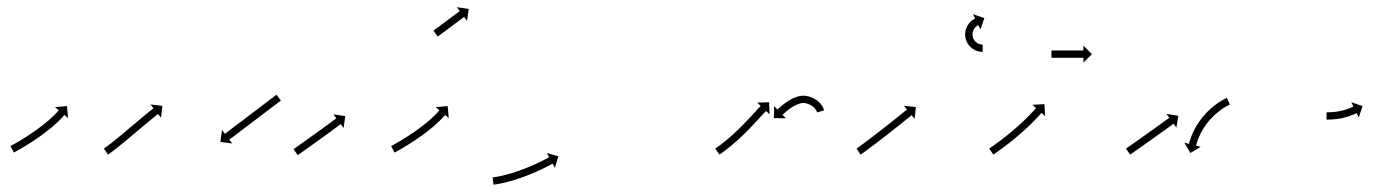

<svg xmlns="http://www.w3.org/2000/svg" viewBox="-20 -508 3804 525"><path d="M10.2 -109.5C9.6 -109.2 9.1 -108.9 8.5 -108.6L17.9 -90.9C18.5 -91.2 19 -91.5 19.6 -91.8L19.6 -91.9L19.6 -91.9C21.2 -92.7 22.8 -93.6 24.4 -94.5L24.4 -94.5L24.5 -94.5C27 -95.9 29.4 -97.2 31.9 -98.6C31.9 -98.6 31.9 -98.6 31.9 -98.6C31.9 -98.7 32 -98.7 32 -98.7C35.2 -100.5 38.4 -102.3 41.5 -104.2C41.5 -104.2 41.6 -104.2 41.6 -104.2C41.6 -104.2 41.6 -104.3 41.6 -104.3C45.4 -106.5 49.1 -108.8 52.8 -111C52.8 -111 52.9 -111.1 52.9 -111.1C52.9 -111.1 52.9 -111.1 52.9 -111.1C57.1 -113.7 61.2 -116.3 65.3 -118.9C65.3 -118.9 65.3 -118.9 65.3 -118.9C65.3 -119 65.4 -119 65.4 -119C69.7 -121.8 74.1 -124.7 78.4 -127.6C78.4 -127.6 78.4 -127.6 78.5 -127.7C78.5 -127.7 78.5 -127.7 78.5 -127.7C82.9 -130.7 87.3 -133.8 91.7 -136.9C91.7 -136.9 91.8 -137 91.8 -137C91.8 -137 91.8 -137 91.8 -137C96.2 -140.2 100.5 -143.4 104.8 -146.6C104.8 -146.6 104.8 -146.6 104.8 -146.6C104.8 -146.6 104.8 -146.7 104.8 -146.7C109 -149.8 113 -153 117.1 -156.3C117.1 -156.3 117.1 -156.3 117.1 -156.3C117.1 -156.3 117.2 -156.4 117.2 -156.4C120.9 -159.4 124.6 -162.5 128.2 -165.7C128.2 -165.7 128.2 -165.7 128.2 -165.8C128.3 -165.8 128.3 -165.8 128.3 -165.8C131.5 -168.6 134.7 -171.5 137.8 -174.5C137.8 -174.5 137.8 -174.5 137.8 -174.5C137.9 -174.5 137.9 -174.6 137.9 -174.6C140.5 -177.1 143 -179.6 145.6 -182.1C145.6 -182.1 145.6 -182.2 145.6 -182.2C145.6 -182.2 145.7 -182.2 145.7 -182.2C147.5 -184.2 149.4 -186.2 151.3 -188.2C151.3 -188.2 151.3 -188.3 151.3 -188.3C151.3 -188.3 151.3 -188.3 151.3 -188.3C152.5 -189.6 153.6 -191 154.8 -192.3C154.8 -192.3 154.8 -192.3 154.8 -192.3C154.8 -192.3 154.8 -192.3 154.8 -192.3C155.2 -192.8 155.6 -193.3 156 -193.7L166.1 -185.3L163.1 -217.9L130.5 -215L140.6 -206.5C140.3 -206.1 139.9 -205.6 139.5 -205.2C139.5 -205.2 139.5 -205.2 139.5 -205.2C139.6 -205.2 139.6 -205.3 139.6 -205.3C138.5 -204 137.4 -202.8 136.4 -201.6C136.4 -201.6 136.4 -201.6 136.4 -201.6C136.4 -201.7 136.5 -201.7 136.5 -201.7C134.7 -199.8 133 -197.9 131.2 -196.1C131.2 -196.1 131.2 -196.1 131.2 -196.1C131.3 -196.1 131.3 -196.2 131.3 -196.2C128.9 -193.7 126.5 -191.3 124 -189C124 -189 124 -189 124.1 -189C124.1 -189 124.1 -189.1 124.1 -189.1C121.1 -186.2 118.1 -183.5 115 -180.7C115 -180.7 115 -180.8 115 -180.8C115.1 -180.8 115.1 -180.8 115.1 -180.8C111.6 -177.8 108 -174.8 104.4 -171.8C104.4 -171.8 104.4 -171.8 104.5 -171.8C104.5 -171.8 104.5 -171.9 104.5 -171.9C100.6 -168.7 96.6 -165.6 92.6 -162.5C92.6 -162.5 92.6 -162.5 92.7 -162.5C92.7 -162.5 92.7 -162.6 92.7 -162.6C88.5 -159.4 84.3 -156.3 80.1 -153.2C80.1 -153.2 80.1 -153.2 80.1 -153.2C80.1 -153.2 80.1 -153.2 80.1 -153.2C75.8 -150.2 71.5 -147.2 67.2 -144.2C67.2 -144.2 67.2 -144.2 67.2 -144.2C67.2 -144.2 67.2 -144.2 67.2 -144.2C63 -141.3 58.7 -138.5 54.4 -135.7C54.4 -135.7 54.4 -135.7 54.5 -135.7C54.5 -135.7 54.5 -135.8 54.5 -135.8C50.5 -133.2 46.4 -130.6 42.3 -128.1C42.3 -128.1 42.3 -128.1 42.4 -128.1C42.4 -128.1 42.4 -128.1 42.4 -128.1C38.7 -125.9 35.1 -123.6 31.4 -121.4C31.4 -121.4 31.4 -121.4 31.4 -121.5C31.4 -121.5 31.4 -121.5 31.4 -121.5C28.3 -119.6 25.2 -117.8 22 -116C22 -116 22 -116 22.1 -116C22.1 -116 22.1 -116.1 22.1 -116.1C19.7 -114.7 17.2 -113.3 14.8 -112L14.8 -112L14.9 -112C13.3 -111.2 11.7 -110.3 10.2 -109.5L10.2 -109.5Z M265.5 -102.8C265 -102.4 264.5 -102.1 264 -101.7L275.4 -85.3C275.9 -85.6 276.4 -86 276.9 -86.3L276.9 -86.3L276.9 -86.3C278.4 -87.4 279.9 -88.4 281.3 -89.5C281.3 -89.5 281.3 -89.5 281.4 -89.5C281.4 -89.5 281.4 -89.5 281.4 -89.5C283.7 -91.2 285.9 -92.8 288.2 -94.5C288.2 -94.5 288.2 -94.5 288.2 -94.6C288.2 -94.6 288.2 -94.6 288.2 -94.6C291.2 -96.8 294.1 -99.1 297 -101.3C297 -101.3 297 -101.3 297 -101.3C297 -101.4 297.1 -101.4 297.1 -101.4C300.5 -104.1 304 -106.8 307.4 -109.6L307.4 -109.6L307.4 -109.6C311.3 -112.7 315.1 -115.8 318.9 -119L318.9 -119L318.9 -119C323 -122.4 327.1 -125.8 331.1 -129.2L331.1 -129.2L331.2 -129.2C335.4 -132.7 339.6 -136.2 343.8 -139.8C348 -143.3 352.2 -146.9 356.4 -150.4C360.5 -153.8 364.6 -157.3 368.7 -160.7L368.7 -160.7L368.7 -160.7C372.5 -163.9 376.3 -167.1 380.2 -170.3L380.2 -170.3L380.2 -170.3C383.6 -173.2 387.1 -176 390.5 -178.9L390.5 -178.9L390.5 -178.9C393.5 -181.3 396.4 -183.7 399.3 -186.1L399.3 -186.1L399.3 -186.1C401.6 -187.9 403.9 -189.8 406.2 -191.6L406.2 -191.6L406.2 -191.6C407.6 -192.8 409.1 -193.9 410.6 -195.1C411.1 -195.5 411.6 -196 412.1 -196.4L420.4 -186.1L424 -218.6L391.5 -222.3L399.7 -212C399.2 -211.6 398.6 -211.2 398.1 -210.8C396.6 -209.6 395.1 -208.4 393.6 -207.2L393.6 -207.2L393.6 -207.2C391.3 -205.3 389 -203.5 386.7 -201.6L386.7 -201.6L386.7 -201.6C383.8 -199.2 380.8 -196.7 377.8 -194.3L377.8 -194.3L377.8 -194.3C374.3 -191.4 370.9 -188.6 367.4 -185.7L367.4 -185.7L367.4 -185.7C363.5 -182.5 359.7 -179.2 355.8 -176L355.8 -176L355.8 -176C351.7 -172.6 347.6 -169.1 343.5 -165.7C339.3 -162.2 335.1 -158.6 330.9 -155.1C326.7 -151.5 322.5 -148 318.3 -144.5L318.3 -144.5L318.3 -144.5C314.3 -141.1 310.2 -137.8 306.2 -134.4L306.2 -134.4L306.2 -134.4C302.4 -131.3 298.6 -128.2 294.8 -125.1L294.8 -125.2L294.9 -125.2C291.5 -122.5 288.1 -119.8 284.7 -117.1C284.7 -117.1 284.7 -117.1 284.7 -117.1C284.7 -117.1 284.7 -117.1 284.7 -117.1C281.9 -114.9 279 -112.7 276.1 -110.5C276.1 -110.5 276.2 -110.5 276.2 -110.5C276.2 -110.5 276.2 -110.5 276.2 -110.5C274 -108.9 271.8 -107.3 269.6 -105.7C269.6 -105.7 269.6 -105.7 269.7 -105.7C269.7 -105.7 269.7 -105.7 269.7 -105.7C268.3 -104.7 266.9 -103.7 265.5 -102.7L265.5 -102.8ZM746.5 -231.9C747.1 -232.3 747.6 -232.7 748.1 -233.1L736 -249C735.5 -248.6 735 -248.2 734.5 -247.8C733 -246.7 731.5 -245.6 730 -244.4C727.7 -242.7 725.3 -240.9 723 -239.2C720 -236.9 717 -234.6 714 -232.3C710.4 -229.6 706.9 -226.9 703.3 -224.2C699.4 -221.2 695.4 -218.2 691.4 -215.2C687.2 -212 682.9 -208.8 678.7 -205.5C674.3 -202.2 669.9 -198.9 665.5 -195.6C661.1 -192.2 656.7 -188.9 652.4 -185.6C648.1 -182.4 643.9 -179.2 639.6 -175.9C635.6 -172.9 631.7 -169.9 627.7 -166.9C624.1 -164.2 620.6 -161.5 617 -158.8C614 -156.5 611 -154.3 608 -152C605.7 -150.2 603.4 -148.5 601 -146.7C599.5 -145.6 598.1 -144.4 596.6 -143.3C596 -142.9 595.5 -142.5 595 -142.1L587 -152.6L582.6 -120.1L615 -115.7L607.1 -126.2C607.6 -126.6 608.1 -127 608.6 -127.4C610.1 -128.5 611.6 -129.6 613.1 -130.8C615.4 -132.5 617.8 -134.3 620.1 -136C623.1 -138.3 626.1 -140.6 629.1 -142.9C632.7 -145.6 636.2 -148.3 639.8 -151C643.7 -154 647.7 -157 651.7 -160C655.9 -163.2 660.2 -166.4 664.4 -169.7C668.8 -173 673.2 -176.3 677.6 -179.6C682 -183 686.4 -186.3 690.7 -189.6C695 -192.8 699.2 -196 703.5 -199.3C707.5 -202.3 711.4 -205.3 715.4 -208.3C719 -211 722.5 -213.7 726.1 -216.4C729.1 -218.7 732.1 -220.9 735.1 -223.2C737.4 -225 739.7 -226.7 742.1 -228.5C743.6 -229.6 745 -230.8 746.5 -231.9Z M784 -101.1C783.5 -100.7 783.1 -100.4 782.6 -100.1L794.2 -83.8C794.7 -84.1 795.1 -84.4 795.5 -84.8C796.8 -85.6 798 -86.5 799.3 -87.4C801.2 -88.8 803.2 -90.2 805.1 -91.6C807.7 -93.4 810.2 -95.2 812.7 -96.9C815.7 -99.1 818.7 -101.2 821.6 -103.3C825 -105.7 828.3 -108 831.6 -110.4C835.2 -112.9 838.7 -115.5 842.3 -118C845.9 -120.6 849.6 -123.2 853.3 -125.9C856.9 -128.5 860.6 -131.1 864.2 -133.8L864.2 -133.8L864.2 -133.8C867.7 -136.3 871.3 -138.9 874.8 -141.4L874.8 -141.5L874.8 -141.5C878.1 -143.9 881.4 -146.3 884.6 -148.7L884.7 -148.7L884.7 -148.7C887.6 -150.8 890.5 -153 893.5 -155.2L893.5 -155.2L893.5 -155.2C896 -157 898.4 -158.8 900.9 -160.7C902.8 -162.1 904.7 -163.5 906.6 -164.9C907.8 -165.8 909.1 -166.8 910.3 -167.7C910.7 -168 911.2 -168.3 911.6 -168.6L919.5 -158.1L924.1 -190.6L891.7 -195.2L899.6 -184.6C899.2 -184.3 898.7 -184 898.3 -183.7C897.1 -182.8 895.9 -181.9 894.7 -180.9C892.8 -179.5 890.9 -178.1 889 -176.7C886.5 -174.9 884.1 -173.1 881.6 -171.2L881.6 -171.2L881.6 -171.2C878.7 -169.1 875.7 -166.9 872.8 -164.8L872.8 -164.8L872.8 -164.8C869.6 -162.4 866.3 -160 863 -157.6L863 -157.6L863 -157.6C859.5 -155.1 856 -152.5 852.5 -150L852.5 -150L852.5 -150C848.9 -147.4 845.2 -144.7 841.6 -142.1C837.9 -139.5 834.3 -136.9 830.6 -134.3C827.1 -131.7 823.6 -129.2 820 -126.7C816.7 -124.3 813.4 -122 810.1 -119.6C807.1 -117.5 804.1 -115.4 801.1 -113.3C798.6 -111.5 796.1 -109.7 793.6 -107.9C791.6 -106.5 789.7 -105.1 787.7 -103.7C786.5 -102.8 785.2 -102 784 -101.1Z M1051.2 -109.5C1050.6 -109.2 1050.1 -108.9 1049.5 -108.6L1058.9 -90.9C1059.5 -91.2 1060 -91.5 1060.6 -91.8L1060.6 -91.9L1060.6 -91.9C1062.2 -92.7 1063.8 -93.6 1065.4 -94.5L1065.4 -94.5L1065.5 -94.5C1068 -95.9 1070.4 -97.2 1072.9 -98.6C1072.9 -98.6 1072.9 -98.6 1072.9 -98.6C1072.9 -98.7 1073 -98.7 1073 -98.7C1076.2 -100.5 1079.4 -102.3 1082.5 -104.2C1082.5 -104.2 1082.6 -104.2 1082.6 -104.2C1082.6 -104.2 1082.6 -104.3 1082.6 -104.3C1086.4 -106.5 1090.1 -108.8 1093.8 -111C1093.8 -111 1093.9 -111.1 1093.9 -111.1C1093.9 -111.1 1093.9 -111.1 1093.9 -111.1C1098.1 -113.7 1102.2 -116.3 1106.3 -118.9C1106.3 -118.9 1106.3 -118.9 1106.3 -118.9C1106.3 -119 1106.4 -119 1106.4 -119C1110.7 -121.8 1115.1 -124.7 1119.4 -127.6C1119.4 -127.6 1119.4 -127.6 1119.5 -127.7C1119.5 -127.7 1119.5 -127.7 1119.5 -127.7C1123.9 -130.7 1128.3 -133.8 1132.7 -136.9C1132.7 -136.9 1132.8 -137 1132.8 -137C1132.8 -137 1132.8 -137 1132.8 -137C1137.2 -140.2 1141.5 -143.4 1145.8 -146.6C1145.8 -146.6 1145.8 -146.6 1145.8 -146.6C1145.8 -146.6 1145.8 -146.7 1145.8 -146.7C1150 -149.8 1154 -153 1158.1 -156.3C1158.1 -156.3 1158.1 -156.3 1158.1 -156.3C1158.1 -156.3 1158.2 -156.4 1158.2 -156.4C1161.9 -159.4 1165.6 -162.5 1169.2 -165.7C1169.2 -165.7 1169.2 -165.7 1169.2 -165.8C1169.3 -165.8 1169.3 -165.8 1169.3 -165.8C1172.5 -168.6 1175.7 -171.5 1178.8 -174.5C1178.8 -174.5 1178.8 -174.5 1178.8 -174.5C1178.9 -174.5 1178.9 -174.6 1178.9 -174.6C1181.5 -177.1 1184 -179.6 1186.6 -182.1C1186.6 -182.1 1186.6 -182.2 1186.6 -182.2C1186.6 -182.2 1186.7 -182.2 1186.7 -182.2C1188.5 -184.2 1190.4 -186.2 1192.3 -188.2C1192.3 -188.2 1192.3 -188.3 1192.3 -188.3C1192.3 -188.3 1192.3 -188.3 1192.3 -188.3C1193.5 -189.6 1194.6 -191 1195.8 -192.3C1195.8 -192.3 1195.8 -192.3 1195.8 -192.3C1195.8 -192.3 1195.8 -192.3 1195.8 -192.3C1196.2 -192.8 1196.6 -193.3 1197 -193.7L1207.1 -185.3L1204.1 -217.9L1171.5 -215L1181.6 -206.5C1181.3 -206.1 1180.9 -205.6 1180.5 -205.2C1180.5 -205.2 1180.5 -205.2 1180.5 -205.2C1180.6 -205.2 1180.6 -205.3 1180.6 -205.3C1179.5 -204 1178.4 -202.8 1177.4 -201.6C1177.4 -201.6 1177.4 -201.6 1177.4 -201.6C1177.4 -201.7 1177.5 -201.7 1177.5 -201.7C1175.7 -199.8 1174 -197.9 1172.2 -196.1C1172.2 -196.1 1172.2 -196.1 1172.2 -196.1C1172.3 -196.1 1172.3 -196.2 1172.3 -196.2C1169.9 -193.7 1167.5 -191.3 1165 -189C1165 -189 1165 -189 1165.1 -189C1165.1 -189 1165.1 -189.1 1165.1 -189.1C1162.1 -186.2 1159.1 -183.5 1156 -180.7C1156 -180.7 1156 -180.8 1156 -180.8C1156.1 -180.8 1156.1 -180.8 1156.1 -180.8C1152.6 -177.8 1149 -174.8 1145.4 -171.8C1145.4 -171.8 1145.4 -171.8 1145.5 -171.8C1145.5 -171.8 1145.5 -171.9 1145.5 -171.9C1141.6 -168.7 1137.6 -165.6 1133.6 -162.5C1133.6 -162.5 1133.6 -162.5 1133.7 -162.5C1133.7 -162.5 1133.7 -162.6 1133.7 -162.6C1129.5 -159.4 1125.3 -156.3 1121.1 -153.2C1121.1 -153.2 1121.1 -153.2 1121.1 -153.2C1121.1 -153.2 1121.1 -153.2 1121.1 -153.2C1116.8 -150.2 1112.5 -147.2 1108.2 -144.2C1108.2 -144.2 1108.2 -144.2 1108.2 -144.2C1108.2 -144.2 1108.2 -144.2 1108.2 -144.2C1104 -141.3 1099.7 -138.5 1095.4 -135.7C1095.4 -135.7 1095.4 -135.7 1095.5 -135.7C1095.5 -135.7 1095.5 -135.8 1095.5 -135.8C1091.5 -133.2 1087.4 -130.6 1083.3 -128.1C1083.3 -128.1 1083.3 -128.1 1083.4 -128.1C1083.4 -128.1 1083.4 -128.1 1083.4 -128.1C1079.7 -125.9 1076.1 -123.6 1072.4 -121.4C1072.4 -121.4 1072.4 -121.4 1072.4 -121.5C1072.4 -121.5 1072.4 -121.5 1072.4 -121.5C1069.3 -119.6 1066.2 -117.8 1063 -116C1063 -116 1063 -116 1063.1 -116C1063.1 -116 1063.1 -116.1 1063.1 -116.1C1060.7 -114.7 1058.2 -113.3 1055.8 -112L1055.8 -112L1055.9 -112C1054.3 -111.2 1052.7 -110.3 1051.2 -109.5L1051.2 -109.5Z M1165.9 -424.7C1165.6 -424.5 1165.3 -424.3 1165.1 -424.1L1177 -408C1177.3 -408.2 1177.6 -408.4 1177.8 -408.6C1178.6 -409.2 1179.4 -409.8 1180.1 -410.3C1181.3 -411.2 1182.5 -412.1 1183.7 -413C1185.2 -414.1 1186.8 -415.3 1188.3 -416.4C1190.1 -417.8 1191.9 -419.1 1193.7 -420.5C1195.8 -422 1197.8 -423.5 1199.8 -425C1202 -426.6 1204.2 -428.3 1206.3 -429.9C1208.6 -431.5 1210.8 -433.2 1213.1 -434.9C1215.3 -436.5 1217.5 -438.2 1219.8 -439.9C1222 -441.5 1224.1 -443.1 1226.3 -444.7C1228.3 -446.3 1230.4 -447.8 1232.4 -449.3C1234.2 -450.6 1236 -452 1237.8 -453.3C1239.4 -454.5 1240.9 -455.6 1242.5 -456.8C1243.6 -457.7 1244.8 -458.5 1246 -459.4C1246.8 -460 1247.5 -460.6 1248.3 -461.1C1248.6 -461.3 1248.8 -461.5 1249.1 -461.7L1257 -451.2L1261.7 -483.6L1229.3 -488.3L1237.2 -477.8C1236.9 -477.6 1236.6 -477.4 1236.3 -477.2C1235.6 -476.6 1234.8 -476 1234.1 -475.5C1232.9 -474.6 1231.7 -473.7 1230.5 -472.8C1229 -471.7 1227.4 -470.5 1225.9 -469.4C1224.1 -468 1222.3 -466.7 1220.4 -465.3C1218.4 -463.8 1216.4 -462.3 1214.4 -460.8C1212.2 -459.2 1210 -457.5 1207.8 -455.9C1205.6 -454.3 1203.4 -452.6 1201.1 -450.9C1198.9 -449.2 1196.6 -447.6 1194.4 -445.9C1192.2 -444.3 1190.1 -442.7 1187.9 -441.1C1185.9 -439.5 1183.8 -438 1181.8 -436.5C1180 -435.2 1178.2 -433.8 1176.3 -432.4C1174.8 -431.3 1173.3 -430.2 1171.7 -429C1170.5 -428.1 1169.4 -427.2 1168.2 -426.4C1167.4 -425.8 1166.6 -425.2 1165.9 -424.7Z M1328.4 -23C1327.9 -23 1327.5 -22.9 1327.1 -22.9L1329.3 -3C1329.8 -3 1330.2 -3.1 1330.7 -3.1C1330.7 -3.1 1330.7 -3.1 1330.8 -3.1C1330.8 -3.1 1330.8 -3.2 1330.8 -3.2C1332.5 -3.4 1334.2 -3.6 1335.9 -3.9C1335.9 -3.9 1336 -3.9 1336 -3.9C1336 -3.9 1336.1 -3.9 1336.1 -3.9C1338.8 -4.3 1341.5 -4.8 1344.2 -5.3C1344.2 -5.3 1344.3 -5.3 1344.3 -5.3C1344.3 -5.3 1344.3 -5.3 1344.3 -5.3C1347.9 -6 1351.4 -6.8 1355 -7.5C1355 -7.5 1355 -7.5 1355 -7.5C1355.1 -7.5 1355.1 -7.6 1355.1 -7.6C1359.3 -8.5 1363.5 -9.5 1367.7 -10.6C1367.7 -10.6 1367.7 -10.6 1367.7 -10.6C1367.8 -10.6 1367.8 -10.6 1367.8 -10.6C1372.5 -11.9 1377.1 -13.2 1381.8 -14.5C1381.8 -14.5 1381.8 -14.5 1381.8 -14.5C1381.9 -14.5 1381.9 -14.5 1381.9 -14.5C1386.8 -16 1391.8 -17.6 1396.7 -19.2C1396.7 -19.2 1396.7 -19.2 1396.8 -19.2C1396.8 -19.2 1396.8 -19.2 1396.8 -19.2C1401.9 -20.9 1407 -22.7 1412 -24.5C1412 -24.5 1412 -24.5 1412.1 -24.5C1412.1 -24.5 1412.1 -24.5 1412.1 -24.5C1417.1 -26.4 1422.1 -28.3 1427.1 -30.3C1427.1 -30.3 1427.2 -30.3 1427.2 -30.3C1427.2 -30.3 1427.2 -30.3 1427.2 -30.3C1432.1 -32.3 1436.9 -34.3 1441.6 -36.4C1441.6 -36.4 1441.7 -36.4 1441.7 -36.4C1441.7 -36.4 1441.7 -36.4 1441.7 -36.4C1446.2 -38.3 1450.6 -40.3 1455 -42.4C1455 -42.4 1455.1 -42.4 1455.1 -42.4C1455.1 -42.4 1455.1 -42.4 1455.1 -42.4C1459.1 -44.3 1463 -46.2 1466.9 -48.1C1466.9 -48.1 1466.9 -48.1 1467 -48.1C1467 -48.1 1467 -48.1 1467 -48.1C1470.3 -49.7 1473.6 -51.4 1476.9 -53.1C1476.9 -53.1 1476.9 -53.1 1476.9 -53.1C1476.9 -53.1 1476.9 -53.1 1476.9 -53.1C1479.5 -54.4 1482 -55.7 1484.5 -57.1L1484.5 -57.1L1484.5 -57.1C1486.1 -58 1487.8 -58.8 1489.4 -59.7L1489.4 -59.7L1489.4 -59.7C1490 -60 1490.5 -60.3 1491.1 -60.6L1497.4 -49.1L1506.6 -80.6L1475.1 -89.7L1481.5 -78.2C1480.9 -77.9 1480.4 -77.6 1479.8 -77.3L1479.8 -77.3L1479.8 -77.3C1478.2 -76.4 1476.7 -75.6 1475.1 -74.7L1475.1 -74.7L1475.1 -74.7C1472.7 -73.4 1470.2 -72.1 1467.7 -70.9C1467.7 -70.9 1467.7 -70.9 1467.7 -70.9C1467.8 -70.9 1467.8 -70.9 1467.8 -70.9C1464.6 -69.2 1461.3 -67.6 1458.1 -66C1458.1 -66 1458.1 -66 1458.1 -66C1458.1 -66 1458.2 -66 1458.2 -66C1454.3 -64.2 1450.5 -62.3 1446.6 -60.5C1446.6 -60.5 1446.6 -60.5 1446.7 -60.5C1446.7 -60.5 1446.7 -60.5 1446.7 -60.5C1442.4 -58.6 1438 -56.6 1433.7 -54.7C1433.7 -54.7 1433.7 -54.7 1433.7 -54.7C1433.7 -54.7 1433.8 -54.7 1433.8 -54.7C1429.1 -52.7 1424.4 -50.8 1419.7 -48.9C1419.7 -48.9 1419.7 -48.9 1419.7 -48.9C1419.8 -48.9 1419.8 -48.9 1419.8 -48.9C1414.9 -47 1410 -45.1 1405.1 -43.3C1405.1 -43.3 1405.2 -43.3 1405.2 -43.3C1405.2 -43.3 1405.2 -43.3 1405.2 -43.3C1400.3 -41.5 1395.4 -39.8 1390.4 -38.2C1390.4 -38.2 1390.5 -38.2 1390.5 -38.2C1390.5 -38.2 1390.5 -38.2 1390.5 -38.2C1385.8 -36.6 1380.9 -35.1 1376.1 -33.7C1376.1 -33.7 1376.1 -33.7 1376.2 -33.7C1376.2 -33.7 1376.2 -33.7 1376.2 -33.7C1371.7 -32.4 1367.2 -31.2 1362.7 -30C1362.7 -30 1362.7 -30 1362.7 -30C1362.8 -30 1362.8 -30 1362.8 -30C1358.7 -29 1354.7 -28 1350.6 -27C1350.6 -27 1350.7 -27.1 1350.7 -27.1C1350.7 -27.1 1350.7 -27.1 1350.7 -27.1C1347.3 -26.3 1343.9 -25.6 1340.5 -25C1340.5 -25 1340.5 -25 1340.6 -25C1340.6 -25 1340.6 -25 1340.6 -25C1338 -24.5 1335.5 -24.1 1332.9 -23.6C1332.9 -23.6 1332.9 -23.6 1332.9 -23.6C1333 -23.7 1333 -23.7 1333 -23.7C1331.4 -23.4 1329.8 -23.2 1328.3 -23C1328.3 -23 1328.3 -23 1328.3 -23C1328.4 -23 1328.4 -23 1328.4 -23Z M1937.4 -102.7C1936.9 -102.3 1936.3 -102 1935.8 -101.6L1947.3 -85.2C1947.8 -85.6 1948.3 -85.9 1948.9 -86.3L1948.9 -86.3L1948.9 -86.3C1950.4 -87.4 1951.9 -88.4 1953.3 -89.5C1953.3 -89.5 1953.3 -89.5 1953.4 -89.5C1953.4 -89.5 1953.4 -89.5 1953.4 -89.5C1955.7 -91.2 1957.9 -92.9 1960.2 -94.6C1960.2 -94.6 1960.2 -94.6 1960.2 -94.6C1960.3 -94.6 1960.3 -94.6 1960.3 -94.6C1963.2 -96.8 1966.1 -99 1969 -101.3C1969 -101.3 1969 -101.3 1969 -101.3C1969.1 -101.3 1969.1 -101.3 1969.1 -101.3C1972.5 -104 1975.9 -106.8 1979.2 -109.5C1979.2 -109.5 1979.3 -109.6 1979.3 -109.6C1979.3 -109.6 1979.3 -109.6 1979.3 -109.6C1983 -112.7 1986.7 -115.9 1990.4 -119.1C1990.4 -119.1 1990.4 -119.1 1990.4 -119.1C1990.5 -119.1 1990.5 -119.1 1990.5 -119.1C1994.4 -122.6 1998.2 -126.1 2002.1 -129.6C2002.1 -129.6 2002.1 -129.6 2002.1 -129.6C2002.1 -129.6 2002.1 -129.6 2002.1 -129.6C2006.1 -133.3 2010 -137 2013.9 -140.8C2013.9 -140.8 2013.9 -140.8 2013.9 -140.8C2013.9 -140.8 2013.9 -140.8 2013.9 -140.8C2017.8 -144.6 2021.6 -148.4 2025.4 -152.3C2025.4 -152.3 2025.4 -152.3 2025.4 -152.3C2025.4 -152.3 2025.5 -152.3 2025.5 -152.3C2029.1 -156.1 2032.8 -159.9 2036.4 -163.7L2036.4 -163.7L2036.4 -163.7C2039.8 -167.3 2043.2 -170.9 2046.6 -174.5L2046.6 -174.5L2046.6 -174.5C2049.6 -177.8 2052.6 -181 2055.7 -184.3C2058.2 -187.1 2060.8 -189.8 2063.3 -192.6C2065.3 -194.8 2067.3 -196.9 2069.3 -199.1L2069.3 -199L2069.3 -199C2070.6 -200.4 2071.9 -201.8 2073.2 -203.2L2073.2 -203.2L2073.1 -203.2C2073.6 -203.7 2074.1 -204.2 2074.5 -204.7L2084.1 -195.6L2083.1 -228.4L2050.3 -227.4L2060 -218.3C2059.5 -217.9 2059 -217.4 2058.6 -216.9L2058.6 -216.9L2058.6 -216.9C2057.3 -215.5 2055.9 -214.1 2054.6 -212.7L2054.6 -212.7L2054.6 -212.7C2052.6 -210.5 2050.6 -208.3 2048.6 -206.2C2046.1 -203.4 2043.5 -200.6 2041 -197.8C2038 -194.6 2035 -191.4 2032 -188.1L2032 -188.1L2032 -188.1C2028.6 -184.6 2025.3 -181 2021.9 -177.4L2021.9 -177.5L2022 -177.5C2018.4 -173.7 2014.8 -170 2011.2 -166.3C2011.2 -166.3 2011.2 -166.3 2011.2 -166.3C2011.2 -166.3 2011.2 -166.3 2011.2 -166.3C2007.5 -162.6 2003.7 -158.8 1999.9 -155.1C1999.9 -155.1 1999.9 -155.1 1999.9 -155.1C2000 -155.1 2000 -155.2 2000 -155.2C1996.2 -151.5 1992.4 -147.9 1988.5 -144.3C1988.5 -144.3 1988.5 -144.3 1988.5 -144.3C1988.5 -144.3 1988.6 -144.3 1988.6 -144.3C1984.8 -140.9 1981 -137.5 1977.2 -134.1C1977.2 -134.1 1977.2 -134.1 1977.3 -134.1C1977.3 -134.1 1977.3 -134.2 1977.3 -134.2C1973.7 -131.1 1970.1 -128 1966.5 -124.9C1966.5 -124.9 1966.5 -125 1966.5 -125C1966.5 -125 1966.5 -125 1966.5 -125C1963.3 -122.3 1960 -119.7 1956.7 -117C1956.7 -117 1956.7 -117 1956.7 -117.1C1956.7 -117.1 1956.7 -117.1 1956.7 -117.1C1953.9 -114.9 1951.1 -112.7 1948.2 -110.6C1948.2 -110.6 1948.2 -110.6 1948.3 -110.6C1948.3 -110.6 1948.3 -110.6 1948.3 -110.6C1946.1 -109 1943.9 -107.3 1941.6 -105.7C1941.6 -105.7 1941.6 -105.7 1941.7 -105.7C1941.7 -105.7 1941.7 -105.7 1941.7 -105.7C1940.2 -104.7 1938.8 -103.7 1937.4 -102.7L1937.4 -102.7ZM2213.9 -201.7C2214 -201.3 2214.1 -200.9 2214.2 -200.5L2233.4 -206.3C2233.2 -206.8 2233.1 -207.2 2232.9 -207.7C2232.9 -207.7 2232.9 -207.7 2232.9 -207.8C2232.9 -207.8 2232.9 -207.9 2232.9 -207.9C2232.4 -209.3 2231.9 -210.6 2231.3 -212C2231.3 -212 2231.3 -212.1 2231.2 -212.2C2231.2 -212.3 2231.2 -212.4 2231.2 -212.4C2230.2 -214.4 2229.2 -216.4 2228 -218.4C2228 -218.4 2228 -218.5 2227.9 -218.6C2227.8 -218.7 2227.7 -218.9 2227.7 -218.9C2226.1 -221.3 2224.3 -223.7 2222.4 -225.9C2222.4 -225.9 2222.3 -226 2222.2 -226.1C2222.1 -226.3 2222 -226.4 2222 -226.4C2219.5 -228.9 2216.8 -231.3 2214 -233.5C2214 -233.5 2213.8 -233.6 2213.7 -233.7C2213.6 -233.8 2213.4 -233.9 2213.4 -233.9C2210 -236.2 2206.5 -238.2 2202.8 -240.1C2202.8 -240.1 2202.6 -240.1 2202.5 -240.2C2202.3 -240.3 2202.2 -240.3 2202.2 -240.3C2198.1 -242.1 2193.9 -243.5 2189.6 -244.7C2189.6 -244.7 2189.4 -244.8 2189.2 -244.8C2189.1 -244.8 2188.9 -244.9 2188.9 -244.9C2184.7 -245.8 2180.4 -246.3 2176 -246.5C2176 -246.5 2175.8 -246.5 2175.5 -246.5C2175.3 -246.4 2175 -246.4 2175 -246.4C2170.6 -246.1 2166.3 -245.4 2162 -244.3C2162 -244.3 2161.9 -244.3 2161.7 -244.3C2161.5 -244.2 2161.4 -244.2 2161.4 -244.2C2157 -242.8 2152.7 -241.1 2148.5 -239.3C2148.5 -239.3 2148.4 -239.2 2148.3 -239.2C2148.2 -239.1 2148.1 -239.1 2148.1 -239.1C2144.1 -237.1 2140.2 -235 2136.4 -232.7C2136.4 -232.7 2136.3 -232.6 2136.2 -232.6C2136.2 -232.5 2136.1 -232.5 2136.1 -232.5C2132.6 -230.3 2129.2 -228 2125.9 -225.6C2125.9 -225.6 2125.9 -225.5 2125.8 -225.5C2125.8 -225.5 2125.7 -225.4 2125.7 -225.4C2122.9 -223.3 2120.2 -221.1 2117.5 -218.9C2117.5 -218.9 2117.4 -218.9 2117.4 -218.8C2117.4 -218.8 2117.3 -218.8 2117.3 -218.8C2115.3 -217 2113.2 -215.2 2111.2 -213.4C2111.2 -213.4 2111.1 -213.4 2111.1 -213.4C2111.1 -213.3 2111.1 -213.3 2111.1 -213.3C2109.8 -212.1 2108.5 -210.9 2107.2 -209.7L2107.2 -209.7L2107.2 -209.7C2106.7 -209.3 2106.3 -208.8 2105.8 -208.4L2096.7 -217.9L2096.1 -185.1L2128.9 -184.5L2119.7 -194C2120.2 -194.4 2120.6 -194.8 2121 -195.2L2121 -195.2L2121 -195.2C2122.2 -196.3 2123.4 -197.5 2124.6 -198.6C2124.6 -198.6 2124.6 -198.6 2124.6 -198.6C2124.6 -198.5 2124.5 -198.5 2124.5 -198.5C2126.4 -200.2 2128.4 -201.9 2130.3 -203.5C2130.3 -203.5 2130.3 -203.5 2130.2 -203.5C2130.2 -203.5 2130.2 -203.4 2130.2 -203.4C2132.7 -205.5 2135.2 -207.5 2137.8 -209.5C2137.8 -209.5 2137.8 -209.5 2137.7 -209.4C2137.7 -209.4 2137.6 -209.4 2137.6 -209.4C2140.7 -211.5 2143.8 -213.6 2146.9 -215.7C2146.9 -215.7 2146.8 -215.6 2146.8 -215.6C2146.7 -215.5 2146.6 -215.5 2146.6 -215.5C2150 -217.5 2153.5 -219.4 2157 -221.2C2157 -221.2 2156.9 -221.2 2156.8 -221.1C2156.7 -221.1 2156.6 -221 2156.6 -221C2160.1 -222.6 2163.7 -223.9 2167.4 -225.1C2167.4 -225.1 2167.2 -225.1 2167.1 -225C2166.9 -225 2166.7 -224.9 2166.7 -224.9C2169.9 -225.7 2173.2 -226.3 2176.5 -226.5C2176.5 -226.5 2176.2 -226.5 2176 -226.5C2175.7 -226.5 2175.5 -226.5 2175.5 -226.5C2178.6 -226.4 2181.8 -225.9 2184.9 -225.3C2184.9 -225.3 2184.7 -225.3 2184.6 -225.4C2184.4 -225.4 2184.2 -225.5 2184.2 -225.5C2187.7 -224.5 2191.1 -223.3 2194.4 -221.9C2194.4 -221.9 2194.3 -222 2194.1 -222C2194 -222.1 2193.8 -222.2 2193.8 -222.2C2196.7 -220.7 2199.5 -219.1 2202.2 -217.3C2202.2 -217.3 2202.1 -217.4 2201.9 -217.5C2201.8 -217.6 2201.7 -217.7 2201.7 -217.7C2203.8 -216.1 2205.8 -214.3 2207.6 -212.4C2207.6 -212.4 2207.5 -212.5 2207.4 -212.7C2207.3 -212.8 2207.2 -212.9 2207.2 -212.9C2208.6 -211.3 2209.9 -209.6 2211 -207.9C2211 -207.9 2211 -208 2210.9 -208.1C2210.8 -208.2 2210.7 -208.3 2210.7 -208.3C2211.5 -206.9 2212.3 -205.5 2213 -204.1C2213 -204.1 2212.9 -204.2 2212.9 -204.2C2212.8 -204.3 2212.8 -204.4 2212.8 -204.4C2213.2 -203.5 2213.6 -202.5 2213.9 -201.5C2213.9 -201.5 2213.9 -201.5 2213.9 -201.6C2213.9 -201.6 2213.9 -201.7 2213.9 -201.7Z M2323.5 -102.7C2323 -102.4 2322.4 -102 2321.9 -101.7L2333.3 -85.2C2333.9 -85.6 2334.4 -86 2334.9 -86.3L2334.9 -86.3L2334.9 -86.3C2336.4 -87.4 2337.9 -88.4 2339.4 -89.5L2339.4 -89.5L2339.4 -89.5C2341.7 -91.2 2344.1 -92.9 2346.4 -94.6L2346.4 -94.6L2346.4 -94.6C2349.4 -96.8 2352.4 -99 2355.4 -101.2L2355.4 -101.2L2355.4 -101.2C2359 -103.9 2362.5 -106.6 2366.1 -109.2L2366.1 -109.2L2366.1 -109.2C2370.1 -112.2 2374 -115.2 2378 -118.2L2378 -118.2L2378 -118.2C2382.2 -121.5 2386.4 -124.7 2390.6 -127.9L2390.6 -127.9L2390.6 -127.9C2395 -131.3 2399.3 -134.7 2403.6 -138L2403.6 -138L2403.6 -138C2407.9 -141.4 2412.3 -144.8 2416.6 -148.2L2416.6 -148.2L2416.6 -148.2C2420.8 -151.5 2424.9 -154.7 2429.1 -158L2429.1 -158L2429.1 -158C2433 -161.1 2436.9 -164.2 2440.8 -167.3L2440.8 -167.3L2440.8 -167.3C2444.3 -170.1 2447.7 -172.9 2451.2 -175.7L2451.2 -175.7L2451.2 -175.7C2454.2 -178 2457.1 -180.4 2460 -182.8C2462.3 -184.6 2464.5 -186.4 2466.8 -188.2C2468.2 -189.4 2469.7 -190.6 2471.1 -191.8C2471.6 -192.2 2472.1 -192.6 2472.7 -193L2481 -182.8L2484.3 -215.4L2451.7 -218.7L2460 -208.5C2459.5 -208.1 2459 -207.7 2458.5 -207.3C2457 -206.1 2455.6 -204.9 2454.2 -203.8C2451.9 -201.9 2449.7 -200.1 2447.4 -198.3C2444.5 -196 2441.6 -193.6 2438.7 -191.3L2438.7 -191.3L2438.7 -191.3C2435.2 -188.5 2431.8 -185.7 2428.3 -183L2428.3 -183L2428.3 -183C2424.4 -179.9 2420.6 -176.8 2416.7 -173.7L2416.7 -173.7L2416.7 -173.7C2412.5 -170.4 2408.4 -167.2 2404.2 -163.9L2404.2 -163.9L2404.2 -163.9C2399.9 -160.5 2395.6 -157.2 2391.3 -153.8L2391.3 -153.8L2391.3 -153.8C2387 -150.5 2382.7 -147.1 2378.4 -143.8L2378.4 -143.8L2378.4 -143.8C2374.2 -140.6 2370 -137.3 2365.8 -134.1L2365.8 -134.1L2365.8 -134.1C2361.9 -131.2 2358 -128.2 2354 -125.2L2354.1 -125.2L2354.1 -125.2C2350.5 -122.6 2347 -119.9 2343.5 -117.3L2343.5 -117.3L2343.5 -117.3C2340.5 -115.1 2337.6 -112.9 2334.6 -110.7L2334.6 -110.7L2334.6 -110.7C2332.3 -109.1 2330 -107.4 2327.8 -105.8L2327.8 -105.8L2327.8 -105.8C2326.3 -104.8 2324.9 -103.7 2323.4 -102.7L2323.5 -102.7ZM2665.7 -366C2666.1 -366 2666.5 -366 2666.9 -366L2667.1 -386C2666.7 -386 2666.4 -386 2666.1 -386C2666.1 -386 2666.1 -386 2666.2 -386C2666.2 -386 2666.3 -386 2666.3 -386C2665.4 -386 2664.5 -386.1 2663.6 -386.2C2663.6 -386.2 2663.7 -386.2 2663.8 -386.2C2663.9 -386.2 2664 -386.2 2664 -386.2C2662.6 -386.3 2661.2 -386.6 2659.9 -386.9C2659.9 -386.9 2660 -386.9 2660.1 -386.8C2660.3 -386.8 2660.4 -386.8 2660.4 -386.8C2658.6 -387.3 2656.9 -387.9 2655.3 -388.5C2655.3 -388.5 2655.4 -388.5 2655.6 -388.4C2655.7 -388.4 2655.8 -388.3 2655.8 -388.3C2653.9 -389.2 2652.1 -390.3 2650.3 -391.5C2650.3 -391.5 2650.4 -391.4 2650.6 -391.3C2650.7 -391.2 2650.9 -391.1 2650.9 -391.1C2649 -392.5 2647.2 -394.1 2645.6 -395.9C2645.6 -395.9 2645.7 -395.7 2645.9 -395.6C2646 -395.4 2646.1 -395.3 2646.1 -395.3C2644.5 -397.3 2643.1 -399.4 2641.9 -401.6C2641.9 -401.6 2641.9 -401.4 2642 -401.2C2642.1 -401 2642.2 -400.9 2642.2 -400.9C2641.1 -403.2 2640.2 -405.7 2639.6 -408.3C2639.6 -408.3 2639.6 -408.1 2639.7 -407.9C2639.7 -407.7 2639.8 -407.5 2639.8 -407.5C2639.3 -410 2639 -412.6 2639 -415.2C2639 -415.2 2639 -415 2639 -414.8C2639 -414.6 2639 -414.4 2639 -414.4C2639.2 -416.9 2639.5 -419.4 2640.1 -421.9C2640.1 -421.9 2640.1 -421.7 2640 -421.5C2640 -421.3 2639.9 -421.1 2639.9 -421.1C2640.6 -423.4 2641.5 -425.6 2642.6 -427.8C2642.6 -427.8 2642.5 -427.6 2642.4 -427.5C2642.3 -427.3 2642.2 -427.1 2642.2 -427.1C2643.3 -429 2644.5 -430.7 2645.9 -432.4C2645.9 -432.4 2645.8 -432.3 2645.7 -432.2C2645.5 -432.1 2645.4 -431.9 2645.4 -431.9C2646.7 -433.3 2647.9 -434.5 2649.3 -435.7C2649.3 -435.7 2649.2 -435.7 2649.1 -435.6C2649 -435.5 2648.9 -435.4 2648.9 -435.4C2650 -436.3 2651.1 -437.1 2652.3 -437.9C2652.3 -437.9 2652.2 -437.8 2652.1 -437.8C2652 -437.7 2652 -437.7 2652 -437.7C2652.7 -438.1 2653.5 -438.6 2654.3 -439C2654.3 -439 2654.3 -439 2654.2 -438.9C2654.2 -438.9 2654.1 -438.9 2654.1 -438.9C2654.4 -439.1 2654.8 -439.2 2655.1 -439.4L2660.8 -427.5L2671.6 -458.5L2640.6 -469.2L2646.3 -457.4C2646 -457.2 2645.6 -457 2645.2 -456.8C2645.2 -456.8 2645.2 -456.8 2645.1 -456.8C2645.1 -456.7 2645 -456.7 2645 -456.7C2643.9 -456.1 2642.8 -455.5 2641.7 -454.8C2641.7 -454.8 2641.6 -454.8 2641.5 -454.7C2641.4 -454.7 2641.4 -454.6 2641.4 -454.6C2639.7 -453.5 2638.1 -452.4 2636.5 -451.1C2636.5 -451.1 2636.4 -451 2636.3 -451C2636.2 -450.9 2636.1 -450.8 2636.1 -450.8C2634.2 -449.1 2632.4 -447.3 2630.6 -445.4C2630.6 -445.4 2630.5 -445.2 2630.4 -445.1C2630.3 -445 2630.2 -444.9 2630.2 -444.9C2628.3 -442.5 2626.6 -440 2625 -437.3C2625 -437.3 2624.9 -437.2 2624.9 -437C2624.8 -436.9 2624.7 -436.7 2624.7 -436.7C2623.2 -433.7 2621.9 -430.5 2620.9 -427.2C2620.9 -427.2 2620.8 -427 2620.7 -426.9C2620.7 -426.7 2620.6 -426.5 2620.6 -426.5C2619.8 -423 2619.3 -419.4 2619 -415.8C2619 -415.8 2619 -415.6 2619 -415.4C2619 -415.2 2619 -415 2619 -415C2619.1 -411.3 2619.4 -407.6 2620.1 -403.9C2620.1 -403.9 2620.1 -403.7 2620.2 -403.5C2620.2 -403.3 2620.2 -403.1 2620.2 -403.1C2621.2 -399.5 2622.5 -395.9 2624.1 -392.5C2624.1 -392.5 2624.1 -392.3 2624.2 -392.2C2624.3 -392 2624.4 -391.8 2624.4 -391.8C2626.2 -388.6 2628.3 -385.6 2630.5 -382.7C2630.5 -382.7 2630.7 -382.6 2630.8 -382.4C2630.9 -382.3 2631.1 -382.1 2631.1 -382.1C2633.4 -379.7 2635.9 -377.4 2638.6 -375.3C2638.6 -375.3 2638.8 -375.2 2638.9 -375.1C2639 -375 2639.2 -374.8 2639.2 -374.8C2641.7 -373.2 2644.4 -371.6 2647.1 -370.3C2647.1 -370.3 2647.3 -370.2 2647.4 -370.2C2647.6 -370.1 2647.7 -370 2647.7 -370C2650.1 -369.1 2652.5 -368.2 2655 -367.5C2655 -367.5 2655.1 -367.5 2655.3 -367.4C2655.4 -367.4 2655.5 -367.4 2655.5 -367.4C2657.5 -367 2659.4 -366.6 2661.4 -366.3C2661.4 -366.3 2661.4 -366.3 2661.5 -366.3C2661.6 -366.3 2661.7 -366.3 2661.7 -366.3C2663 -366.2 2664.2 -366.1 2665.5 -366C2665.5 -366 2665.5 -366 2665.6 -366C2665.6 -366 2665.7 -366 2665.7 -366Z M2686.4 -102.7C2685.9 -102.3 2685.4 -102 2684.8 -101.6L2696.3 -85.2C2696.8 -85.6 2697.4 -86 2697.9 -86.3L2697.9 -86.3L2697.9 -86.3C2699.4 -87.4 2700.9 -88.5 2702.4 -89.5L2702.4 -89.5L2702.5 -89.5C2704.8 -91.2 2707.1 -92.9 2709.5 -94.6L2709.5 -94.6L2709.5 -94.6C2712.5 -96.7 2715.5 -98.9 2718.5 -101.1L2718.6 -101.2L2718.6 -101.2C2722.1 -103.8 2725.6 -106.4 2729.2 -109.1C2729.2 -109.1 2729.2 -109.1 2729.2 -109.1C2729.2 -109.1 2729.2 -109.1 2729.2 -109.1C2733.1 -112.1 2737 -115.1 2740.9 -118.1C2740.9 -118.1 2740.9 -118.1 2740.9 -118.1C2740.9 -118.1 2740.9 -118.1 2740.9 -118.1C2745 -121.4 2749.1 -124.6 2753.2 -127.9C2753.2 -127.9 2753.2 -128 2753.2 -128C2753.2 -128 2753.2 -128 2753.2 -128C2757.4 -131.4 2761.6 -134.9 2765.7 -138.4C2765.7 -138.4 2765.7 -138.4 2765.7 -138.4C2765.7 -138.4 2765.7 -138.4 2765.7 -138.4C2769.8 -142 2773.9 -145.5 2777.9 -149.1C2777.9 -149.1 2777.9 -149.1 2777.9 -149.1C2778 -149.1 2778 -149.2 2778 -149.2C2781.8 -152.7 2785.7 -156.2 2789.5 -159.8C2789.5 -159.8 2789.5 -159.8 2789.5 -159.8C2789.5 -159.8 2789.6 -159.8 2789.6 -159.8C2793.1 -163.2 2796.6 -166.6 2800.1 -170C2800.1 -170 2800.1 -170 2800.1 -170C2800.1 -170 2800.1 -170 2800.1 -170C2803.2 -173.1 2806.3 -176.2 2809.4 -179.4C2809.4 -179.4 2809.4 -179.4 2809.4 -179.4C2809.4 -179.4 2809.4 -179.4 2809.4 -179.4C2812 -182.1 2814.5 -184.8 2817 -187.4L2817.1 -187.5L2817.1 -187.5C2819 -189.6 2820.9 -191.7 2822.9 -193.8L2822.9 -193.8L2822.9 -193.8C2824.1 -195.2 2825.4 -196.5 2826.6 -197.9L2826.6 -197.9L2826.6 -197.9C2827 -198.4 2827.4 -198.9 2827.9 -199.3L2837.7 -190.6L2835.8 -223.3L2803.1 -221.4L2812.9 -212.6C2812.5 -212.2 2812.1 -211.7 2811.7 -211.2L2811.7 -211.2L2811.7 -211.2C2810.5 -209.9 2809.3 -208.6 2808.1 -207.2L2808.1 -207.2L2808.1 -207.2C2806.2 -205.2 2804.3 -203.1 2802.4 -201.1L2802.4 -201.1L2802.5 -201.1C2800 -198.5 2797.5 -195.9 2795 -193.3C2795 -193.3 2795 -193.3 2795 -193.3C2795 -193.3 2795 -193.3 2795 -193.3C2792.1 -190.3 2789 -187.2 2786 -184.2C2786 -184.2 2786 -184.2 2786 -184.2C2786.1 -184.3 2786.1 -184.3 2786.1 -184.3C2782.7 -180.9 2779.2 -177.6 2775.8 -174.3C2775.8 -174.3 2775.8 -174.3 2775.8 -174.3C2775.8 -174.4 2775.8 -174.4 2775.8 -174.4C2772.1 -170.9 2768.3 -167.4 2764.5 -164C2764.5 -164 2764.6 -164 2764.6 -164C2764.6 -164 2764.6 -164 2764.6 -164C2760.7 -160.5 2756.7 -157 2752.7 -153.6C2752.7 -153.6 2752.7 -153.6 2752.7 -153.6C2752.7 -153.6 2752.7 -153.6 2752.7 -153.6C2748.7 -150.2 2744.6 -146.8 2740.5 -143.4C2740.5 -143.4 2740.5 -143.4 2740.6 -143.5C2740.6 -143.5 2740.6 -143.5 2740.6 -143.5C2736.6 -140.2 2732.6 -137 2728.5 -133.8C2728.5 -133.8 2728.5 -133.8 2728.6 -133.8C2728.6 -133.8 2728.6 -133.9 2728.6 -133.9C2724.8 -130.9 2720.9 -127.9 2717.1 -125C2717.1 -125 2717.1 -125 2717.1 -125C2717.1 -125 2717.1 -125 2717.1 -125C2713.7 -122.4 2710.2 -119.8 2706.7 -117.3L2706.7 -117.3L2706.7 -117.3C2703.8 -115.1 2700.8 -112.9 2697.8 -110.8L2697.8 -110.8L2697.8 -110.8C2695.5 -109.2 2693.2 -107.5 2690.9 -105.9L2690.9 -105.9L2690.9 -105.9C2689.4 -104.8 2687.9 -103.8 2686.4 -102.7L2686.4 -102.7ZM2856 -370C2855.7 -370 2855.3 -370 2855 -370V-350C2855.3 -350 2855.7 -350 2856 -350C2856.9 -350 2857.8 -350 2858.8 -350C2860.2 -350 2861.6 -350 2863.1 -350C2864.9 -350 2866.8 -350 2868.7 -350C2870.9 -350 2873.1 -350 2875.3 -350C2877.8 -350 2880.2 -350 2882.7 -350C2885.3 -350 2888 -350 2890.6 -350C2893.3 -350 2896 -350 2898.7 -350C2901.5 -350 2904.2 -350 2906.9 -350C2909.5 -350 2912.2 -350 2914.8 -350C2917.3 -350 2919.7 -350 2922.2 -350C2924.4 -350 2926.6 -350 2928.8 -350C2930.7 -350 2932.6 -350 2934.4 -350C2935.9 -350 2937.3 -350 2938.7 -350C2939.7 -350 2940.6 -350 2941.5 -350C2941.8 -350 2942.2 -350 2942.5 -350V-336.8L2965.7 -360L2942.5 -383.2V-370C2942.2 -370 2941.8 -370 2941.5 -370C2940.6 -370 2939.7 -370 2938.7 -370C2937.3 -370 2935.9 -370 2934.4 -370C2932.6 -370 2930.7 -370 2928.8 -370C2926.6 -370 2924.4 -370 2922.2 -370C2919.7 -370 2917.3 -370 2914.8 -370C2912.2 -370 2909.5 -370 2906.9 -370C2904.2 -370 2901.5 -370 2898.7 -370C2896 -370 2893.3 -370 2890.6 -370C2888 -370 2885.3 -370 2882.7 -370C2880.2 -370 2877.8 -370 2875.3 -370C2873.1 -370 2870.9 -370 2868.7 -370C2866.8 -370 2864.9 -370 2863.1 -370C2861.6 -370 2860.2 -370 2858.8 -370C2857.8 -370 2856.9 -370 2856 -370Z M3060.2 -102.5C3059.7 -102.2 3059.3 -101.9 3058.8 -101.6L3070.3 -85.2C3070.7 -85.5 3071.2 -85.8 3071.6 -86.1C3072.9 -87 3074.1 -87.9 3075.4 -88.8C3077.4 -90.2 3079.3 -91.5 3081.3 -92.9C3083.8 -94.7 3086.4 -96.5 3088.9 -98.3C3091.9 -100.4 3094.9 -102.5 3097.9 -104.6C3101.3 -107 3104.6 -109.3 3108 -111.7C3111.6 -114.2 3115.1 -116.8 3118.7 -119.3C3122.4 -121.9 3126.1 -124.5 3129.8 -127.2C3133.5 -129.8 3137.1 -132.4 3140.8 -135.1C3144.4 -137.6 3148 -140.2 3151.5 -142.7C3154.9 -145.1 3158.2 -147.5 3161.5 -149.9C3164.5 -152 3167.5 -154.2 3170.5 -156.3C3173 -158.1 3175.5 -160 3178 -161.8C3180 -163.2 3181.9 -164.6 3183.9 -166C3185.1 -166.9 3186.4 -167.8 3187.6 -168.7C3188.1 -169 3188.5 -169.3 3189 -169.6L3196.7 -159L3201.9 -191.3L3169.6 -196.6L3177.3 -185.9C3176.8 -185.5 3176.4 -185.2 3175.9 -184.9C3174.7 -184 3173.4 -183.1 3172.2 -182.2C3170.2 -180.8 3168.3 -179.4 3166.3 -178C3163.8 -176.2 3161.3 -174.4 3158.8 -172.6C3155.8 -170.4 3152.8 -168.3 3149.8 -166.1C3146.5 -163.7 3143.2 -161.4 3139.9 -159C3136.3 -156.4 3132.8 -153.9 3129.2 -151.3C3125.5 -148.7 3121.8 -146.1 3118.2 -143.5C3114.5 -140.8 3110.8 -138.2 3107.1 -135.6C3103.6 -133.1 3100 -130.5 3096.4 -128C3093.1 -125.7 3089.7 -123.3 3086.4 -120.9C3083.4 -118.8 3080.4 -116.7 3077.4 -114.6C3074.9 -112.8 3072.3 -111.1 3069.8 -109.3C3067.9 -107.9 3065.9 -106.5 3063.9 -105.2C3062.7 -104.3 3061.4 -103.4 3060.2 -102.5ZM3341.5 -221.6C3342 -221.8 3342.5 -222 3343 -222.3L3334.5 -240.4C3334 -240.1 3333.5 -239.9 3332.9 -239.6C3332.9 -239.6 3332.9 -239.6 3332.9 -239.6C3332.9 -239.6 3332.9 -239.6 3332.9 -239.6C3331.3 -238.8 3329.8 -238.1 3328.2 -237.3C3328.2 -237.3 3328.2 -237.3 3328.2 -237.2C3328.2 -237.2 3328.1 -237.2 3328.1 -237.2C3325.7 -235.9 3323.4 -234.6 3321.1 -233.3C3321.1 -233.3 3321 -233.3 3321 -233.3C3320.9 -233.2 3320.9 -233.2 3320.9 -233.2C3317.9 -231.4 3314.9 -229.5 3312 -227.6C3312 -227.6 3312 -227.6 3311.9 -227.5C3311.9 -227.5 3311.8 -227.5 3311.8 -227.5C3308.4 -225.1 3305 -222.7 3301.7 -220.2C3301.7 -220.2 3301.6 -220.1 3301.6 -220.1C3301.5 -220.1 3301.5 -220 3301.5 -220C3297.8 -217.1 3294.2 -214.1 3290.7 -211.1C3290.7 -211.1 3290.7 -211 3290.6 -211C3290.6 -211 3290.5 -210.9 3290.5 -210.9C3286.8 -207.6 3283.2 -204.1 3279.7 -200.5C3279.7 -200.5 3279.7 -200.5 3279.6 -200.5C3279.6 -200.4 3279.5 -200.4 3279.5 -200.4C3276 -196.6 3272.5 -192.8 3269.2 -188.8C3269.2 -188.8 3269.2 -188.8 3269.1 -188.7C3269.1 -188.7 3269 -188.6 3269 -188.6C3265.8 -184.6 3262.7 -180.5 3259.6 -176.4C3259.6 -176.4 3259.6 -176.3 3259.6 -176.2C3259.5 -176.2 3259.5 -176.1 3259.5 -176.1C3256.7 -172 3254 -167.8 3251.4 -163.6C3251.4 -163.6 3251.3 -163.5 3251.3 -163.5C3251.3 -163.4 3251.2 -163.4 3251.2 -163.4C3248.9 -159.3 3246.7 -155.3 3244.6 -151.1C3244.6 -151.1 3244.5 -151.1 3244.5 -151C3244.5 -151 3244.5 -150.9 3244.5 -150.9C3242.6 -147.2 3240.9 -143.4 3239.3 -139.6C3239.3 -139.6 3239.3 -139.5 3239.2 -139.5C3239.2 -139.4 3239.2 -139.4 3239.2 -139.4C3237.9 -136.1 3236.7 -132.8 3235.5 -129.5C3235.5 -129.5 3235.5 -129.5 3235.4 -129.4C3235.4 -129.4 3235.4 -129.3 3235.4 -129.3C3234.6 -126.8 3233.7 -124.2 3232.9 -121.6C3232.9 -121.6 3232.9 -121.6 3232.9 -121.5C3232.9 -121.5 3232.9 -121.5 3232.9 -121.5C3232.4 -119.8 3232 -118.1 3231.5 -116.5C3231.5 -116.5 3231.5 -116.4 3231.5 -116.4C3231.5 -116.4 3231.5 -116.4 3231.5 -116.4C3231.3 -115.8 3231.2 -115.2 3231 -114.6L3218.3 -117.9L3235 -89.7L3263.2 -106.5L3250.4 -109.7C3250.6 -110.3 3250.7 -110.8 3250.9 -111.4C3250.9 -111.4 3250.9 -111.4 3250.9 -111.4C3250.8 -111.3 3250.8 -111.3 3250.8 -111.3C3251.3 -112.9 3251.7 -114.4 3252.1 -116C3252.1 -116 3252.1 -115.9 3252.1 -115.9C3252.1 -115.9 3252.1 -115.8 3252.1 -115.8C3252.8 -118.2 3253.6 -120.6 3254.4 -123C3254.4 -123 3254.4 -122.9 3254.4 -122.9C3254.3 -122.9 3254.3 -122.8 3254.3 -122.8C3255.4 -125.9 3256.6 -128.9 3257.8 -131.9C3257.8 -131.9 3257.8 -131.9 3257.7 -131.8C3257.7 -131.8 3257.7 -131.7 3257.7 -131.7C3259.2 -135.3 3260.8 -138.8 3262.5 -142.2C3262.5 -142.2 3262.4 -142.2 3262.4 -142.1C3262.4 -142.1 3262.4 -142 3262.4 -142C3264.3 -145.9 3266.4 -149.6 3268.6 -153.4C3268.6 -153.4 3268.5 -153.3 3268.5 -153.3C3268.5 -153.2 3268.4 -153.2 3268.4 -153.2C3270.8 -157.1 3273.4 -161 3276 -164.8C3276 -164.8 3275.9 -164.8 3275.9 -164.7C3275.9 -164.7 3275.8 -164.6 3275.8 -164.6C3278.7 -168.5 3281.6 -172.3 3284.6 -176.1C3284.6 -176.1 3284.6 -176 3284.5 -176C3284.5 -175.9 3284.4 -175.9 3284.4 -175.9C3287.6 -179.5 3290.8 -183.1 3294.1 -186.6C3294.1 -186.6 3294 -186.6 3294 -186.5C3293.9 -186.5 3293.9 -186.5 3293.9 -186.5C3297.2 -189.8 3300.6 -193 3304 -196.2C3304 -196.2 3304 -196.1 3303.9 -196.1C3303.9 -196 3303.8 -196 3303.8 -196C3307.1 -198.8 3310.5 -201.6 3313.9 -204.3C3313.9 -204.3 3313.8 -204.3 3313.8 -204.3C3313.7 -204.2 3313.7 -204.2 3313.7 -204.2C3316.8 -206.5 3319.9 -208.8 3323.1 -211C3323.1 -211 3323.1 -211 3323.1 -210.9C3323 -210.9 3323 -210.9 3323 -210.9C3325.7 -212.7 3328.4 -214.4 3331.2 -216.1C3331.2 -216.1 3331.2 -216 3331.1 -216C3331.1 -216 3331 -216 3331 -216C3333.2 -217.2 3335.3 -218.4 3337.5 -219.6C3337.5 -219.6 3337.5 -219.5 3337.4 -219.5C3337.4 -219.5 3337.4 -219.5 3337.4 -219.5C3338.8 -220.2 3340.2 -220.9 3341.6 -221.6C3341.6 -221.6 3341.6 -221.6 3341.5 -221.6C3341.5 -221.6 3341.5 -221.6 3341.5 -221.6Z M3608.2 -201C3607.9 -201 3607.6 -201 3607.3 -201L3607.1 -181C3607.4 -181 3607.8 -181 3608.1 -181L3608.1 -181L3608.1 -181C3609 -181 3609.9 -181 3610.8 -181C3610.8 -181 3610.8 -181 3610.8 -181C3610.8 -181 3610.8 -181 3610.8 -181C3612.2 -181 3613.6 -181 3615 -181.1C3615 -181.1 3615 -181.1 3615 -181.1C3615 -181.1 3615.1 -181.1 3615.1 -181.1C3616.9 -181.1 3618.6 -181.2 3620.4 -181.3C3620.4 -181.3 3620.5 -181.3 3620.5 -181.3C3620.5 -181.3 3620.5 -181.3 3620.5 -181.3C3622.7 -181.4 3624.8 -181.5 3626.9 -181.7C3626.9 -181.7 3626.9 -181.7 3626.9 -181.7C3627 -181.7 3627 -181.7 3627 -181.7C3629.4 -181.9 3631.7 -182.2 3634 -182.5C3634 -182.5 3634.1 -182.5 3634.1 -182.5C3634.1 -182.5 3634.2 -182.5 3634.2 -182.5C3636.7 -182.8 3639.2 -183.2 3641.7 -183.6C3641.7 -183.6 3641.7 -183.6 3641.7 -183.6C3641.8 -183.6 3641.8 -183.6 3641.8 -183.6C3644.4 -184 3646.9 -184.5 3649.5 -185C3649.5 -185 3649.5 -185 3649.5 -185C3649.6 -185 3649.6 -185.1 3649.6 -185.1C3652.1 -185.6 3654.7 -186.2 3657.2 -186.8C3657.2 -186.8 3657.2 -186.8 3657.3 -186.8C3657.3 -186.8 3657.3 -186.9 3657.3 -186.9C3659.7 -187.5 3662.2 -188.2 3664.6 -188.9C3664.6 -188.9 3664.6 -188.9 3664.6 -188.9C3664.7 -188.9 3664.7 -188.9 3664.7 -188.9C3666.9 -189.6 3669.2 -190.4 3671.4 -191.1C3671.4 -191.1 3671.4 -191.1 3671.4 -191.1C3671.5 -191.2 3671.5 -191.2 3671.5 -191.2C3673.5 -191.9 3675.4 -192.6 3677.4 -193.4C3677.4 -193.4 3677.4 -193.4 3677.4 -193.4C3677.5 -193.4 3677.5 -193.4 3677.5 -193.4C3679.1 -194.1 3680.8 -194.7 3682.4 -195.4C3682.4 -195.4 3682.4 -195.5 3682.4 -195.5C3682.5 -195.5 3682.5 -195.5 3682.5 -195.5C3683.7 -196 3685 -196.6 3686.2 -197.2C3686.2 -197.2 3686.2 -197.2 3686.2 -197.2C3686.3 -197.2 3686.3 -197.2 3686.3 -197.2C3687.1 -197.6 3687.9 -197.9 3688.7 -198.3L3688.7 -198.3L3688.7 -198.3C3689 -198.5 3689.2 -198.6 3689.5 -198.7L3695.3 -186.9L3705.9 -217.9L3674.9 -228.5L3680.7 -216.7C3680.4 -216.6 3680.2 -216.4 3679.9 -216.3L3679.9 -216.3L3680 -216.3C3679.2 -216 3678.5 -215.6 3677.8 -215.3C3677.8 -215.3 3677.8 -215.3 3677.8 -215.3C3677.8 -215.3 3677.8 -215.3 3677.8 -215.3C3676.7 -214.8 3675.6 -214.3 3674.4 -213.8C3674.4 -213.8 3674.5 -213.8 3674.5 -213.8C3674.5 -213.8 3674.5 -213.8 3674.5 -213.8C3673 -213.2 3671.5 -212.6 3670 -212C3670 -212 3670.1 -212 3670.1 -212C3670.1 -212 3670.1 -212 3670.1 -212C3668.4 -211.3 3666.5 -210.6 3664.7 -210C3664.7 -210 3664.8 -210 3664.8 -210C3664.8 -210 3664.9 -210 3664.9 -210C3662.8 -209.3 3660.8 -208.7 3658.7 -208C3658.7 -208 3658.8 -208 3658.8 -208C3658.8 -208.1 3658.9 -208.1 3658.9 -208.1C3656.6 -207.4 3654.4 -206.8 3652.2 -206.2C3652.2 -206.2 3652.2 -206.2 3652.3 -206.2C3652.3 -206.2 3652.3 -206.2 3652.3 -206.2C3650 -205.6 3647.7 -205.1 3645.3 -204.6C3645.3 -204.6 3645.4 -204.6 3645.4 -204.6C3645.4 -204.6 3645.5 -204.6 3645.5 -204.6C3643.1 -204.1 3640.8 -203.7 3638.4 -203.3C3638.4 -203.3 3638.4 -203.3 3638.5 -203.3C3638.5 -203.3 3638.5 -203.3 3638.5 -203.3C3636.2 -202.9 3633.9 -202.6 3631.6 -202.3C3631.6 -202.3 3631.6 -202.3 3631.7 -202.3C3631.7 -202.3 3631.7 -202.3 3631.7 -202.3C3629.5 -202.1 3627.4 -201.8 3625.2 -201.6C3625.2 -201.6 3625.2 -201.6 3625.2 -201.6C3625.3 -201.6 3625.3 -201.6 3625.3 -201.6C3623.3 -201.5 3621.4 -201.4 3619.4 -201.2C3619.4 -201.2 3619.4 -201.2 3619.4 -201.2C3619.5 -201.2 3619.5 -201.2 3619.5 -201.2C3617.8 -201.2 3616.1 -201.1 3614.5 -201C3614.5 -201 3614.5 -201 3614.5 -201C3614.5 -201 3614.5 -201 3614.5 -201C3613.3 -201 3612 -201 3610.7 -201C3610.7 -201 3610.7 -201 3610.7 -201C3610.7 -201 3610.7 -201 3610.7 -201C3609.9 -201 3609.1 -201 3608.2 -201L3608.2 -201Z"/></svg>

Font: FRB American Cursive Just Arrows
Style: Bold Italic
Weight: 700
Italic angle: -25°
Version: Version 2.0;Modular Font Editor K font №1